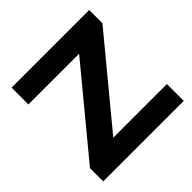

<svg xmlns="http://www.w3.org/2000/svg" viewBox="-178 -862 1025 1025"><g transform="rotate(-45 334.5 -350.0)"><path d="M647 -127H242L633 -600V-700H47V-573H430L39 -100V0H647Z"/></g></svg>

Font: Montserrat-Alt1
Style: Bold
Weight: 700
Designer: Differentunic
Foundry: Differentunic
Version: Version 7.222